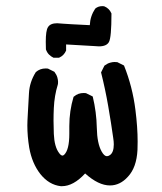

<svg xmlns="http://www.w3.org/2000/svg" viewBox="-20 -624 540 641"><path d="M264.2 -44.9Q225.1 -2.4 186.5 -2.4Q184.6 -2.4 183.1 -2.4Q143.6 -6.8 114.7 -43Q86.9 -78.6 77.6 -130.9Q71.3 -169.4 71.3 -205.1Q71.3 -217.3 73 -246.1Q74.7 -274.9 76.7 -312.5Q78.6 -350.1 99.6 -383.3Q113.3 -395.5 132.8 -395.5Q135.7 -395.5 140.1 -395L161.6 -384.3Q168.9 -374.5 171.4 -365.7Q173.8 -356.9 173.8 -351.1Q173.8 -342.8 172.9 -341.3Q161.6 -304.7 159.7 -263.2Q158.7 -242.7 158.7 -220.9Q158.7 -199.2 159.7 -176.8Q161.6 -133.8 177.2 -113.3Q182.6 -105.5 188 -104.5Q191.4 -104.5 194.3 -107.4Q211.4 -124 211.4 -177.2V-203.1Q211.4 -253.4 225.6 -300.8L227.1 -301.8Q240.2 -313.5 259.8 -313.5Q262.7 -313.5 267.1 -313L289.6 -301.8Q302.2 -249.5 303.2 -197.3Q304.2 -145 319.3 -118.2Q328.1 -102.5 336.9 -102.5Q341.8 -102.5 347.2 -106.4Q359.9 -115.2 359.9 -142.1Q359.9 -151.9 357.9 -164.1Q351.1 -212.9 341.3 -269.5Q331.5 -326.2 317.4 -382.3L328.6 -404.8Q338.4 -412.1 347.2 -414.6Q356 -417 361.6 -417Q367.2 -417 371.6 -416.5L394 -405.3Q422.4 -334.5 432.1 -257.3Q439.5 -198.7 439.5 -151.4Q439.5 -136.7 439 -123.5Q436 -64.9 407.2 -34.2Q380.9 -4.9 347.2 -4.9Q308.6 -4.9 264.2 -44.9ZM133.3 -459Q132.8 -472.7 132.8 -484.4Q132.8 -522 140.1 -533.2Q147.9 -546.4 170.9 -546.4Q174.8 -546.4 190.7 -544.9Q206.5 -543.5 279.8 -540Q281.2 -570.3 297.9 -595.2Q307.6 -603.5 321.3 -603.5Q327.1 -603.5 329.1 -602.5Q344.7 -595.7 351.6 -580.1L352.1 -579.1V-578.1Q352.1 -499 343.8 -483.9Q335.9 -469.2 310.1 -469.2Q303.2 -469.2 294.4 -470.2L200.7 -475.6V-455.1Q193.4 -438.5 177.7 -431.6L176.8 -431.2H158.7Q149.9 -435.5 143.6 -441.9Q137.2 -448.2 133.3 -459Z"/></svg>

Font: Bakudai
Style: Medium
Weight: 500
Version: Version 1.48